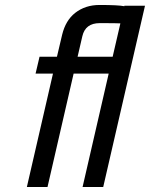

<svg xmlns="http://www.w3.org/2000/svg" viewBox="-20 -752 603 772"><path d="M464 -658Q451 -659 381 -659Q323 -659 311 -606L292 -524H433ZM563 -729 395 0H312L417 -456H276L171 0H88L193 -456H123L139 -524H209L230 -613Q244 -670 282 -700Q323 -732 380 -732Q455 -732 480 -727V-729Z"/></svg>

Font: Miedinger
Style: Italic
Weight: 400
Italic angle: -13°
Version: Version 001.000